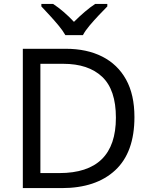

<svg xmlns="http://www.w3.org/2000/svg" viewBox="-20 -964 770 984"><path d="M669 -364Q669 -183 570.5 -91.5Q472 0 296 0H97V-714H317Q425 -714 504 -674Q583 -634 626 -556.5Q669 -479 669 -364ZM574 -361Q574 -504 503.5 -570.5Q433 -637 304 -637H187V-77H284Q574 -77 574 -361ZM315 -784Q302 -807 280 -833.5Q258 -860 234 -886Q210 -912 192 -931V-944H252Q278 -927 306 -903Q334 -879 359 -852Q386 -879 414 -903Q442 -927 468 -944H530V-931Q511 -912 486.5 -886Q462 -860 439.5 -833.5Q417 -807 405 -784Z"/></svg>

Font: Noto Sans Linear A
Style: Regular
Weight: 400
Designer: Monotype Design Team
Foundry: Monotype Imaging Inc.
Version: Version 2.002; ttfautohint (v1.8.4.7-5d5b)